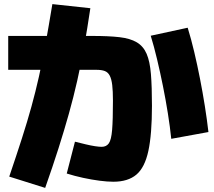

<svg xmlns="http://www.w3.org/2000/svg" viewBox="-20 -845 1040 935"><path d="M532 40Q503 40 464.5 35Q426 30 384.5 21Q343 12 305 0L345 -155Q373 -148 398 -142Q423 -136 443 -133Q463 -130 475 -130Q498 -130 510 -147Q522 -164 526 -212.5Q530 -261 530 -355Q530 -402 526.5 -431Q523 -460 514.5 -476.5Q506 -493 490.5 -499Q475 -505 450 -505H20V-670H430Q509 -670 561.5 -664Q614 -658 646 -639Q678 -620 694 -583Q710 -546 715 -484Q720 -422 720 -330Q720 -191 702.5 -110Q685 -29 644 5.5Q603 40 532 40ZM25 15Q60 -88 86.5 -170.5Q113 -253 133 -325.5Q153 -398 169.5 -471.5Q186 -545 201.5 -630.5Q217 -716 235 -825L420 -805Q405 -704 389.5 -617.5Q374 -531 356 -451.5Q338 -372 315.5 -291.5Q293 -211 265 -123Q237 -35 200 70ZM814 -169Q808 -227 797.5 -293Q787 -359 773.5 -426Q760 -493 745 -556Q730 -619 714 -671L894 -710Q911 -655 926 -591.5Q941 -528 954 -461.5Q967 -395 977.5 -329Q988 -263 995 -202Z"/></svg>

Font: M PLUS 1 Black
Style: Regular
Weight: 900
Designer: Coji Morishita
Foundry: UNDERFOREST DESIGN
Version: Version 1.001